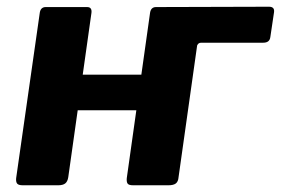

<svg xmlns="http://www.w3.org/2000/svg" viewBox="-20 -551 835 571"><path d="M763 -424H578Q568 -424 565 -412L446 -530L780 -531Q797 -531 795 -515L784 -441Q782 -424 763 -424ZM252 -513 183 -24Q181 -11 174 -5.5Q167 0 153 0H48Q35 0 31 -5Q27 -10 28 -21L98 -511Q100 -530 116 -530H239Q254 -530 252 -513ZM580 -513 511 -24Q510 -11 503 -5.5Q496 0 481 0H376Q363 0 359.5 -5Q356 -10 357 -21L426 -511Q428 -530 444 -530H567Q582 -530 580 -513ZM100 -223Q81 -223 83 -240L94 -314Q96 -329 113 -329H476Q493 -329 491 -314L481 -240Q479 -223 459 -223Z"/></svg>

Font: Libre Franklin
Style: Bold Italic
Weight: 700
Italic angle: -8°
Designer: Pablo Impallari, Rodrigo Fuenzalida, Nhung Nguyen
Foundry: Impallari Type
Version: Version 3.000